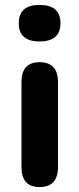

<svg xmlns="http://www.w3.org/2000/svg" viewBox="-20 -750 321 778"><path d="M140 8Q67 8 67 -73V-417Q67 -498 140 -498Q215 -498 215 -417V-73Q215 8 140 8ZM140 -582Q56 -582 56 -656Q56 -730 140 -730Q225 -730 225 -656Q225 -582 140 -582Z"/></svg>

Font: Chiron GoRound TC
Style: Bold
Weight: 700
Designer: Ryoko NISHIZUKA 西塚涼子 (kana, bopomofo & ideographs); Paul D. Hunt (Latin, Greek & Cyrillic); Sandoll Communications 산돌커뮤니
Foundry: Adobe
Version: Version 1.000;hotconv 1.1.1;makeotfexe 2.6.0